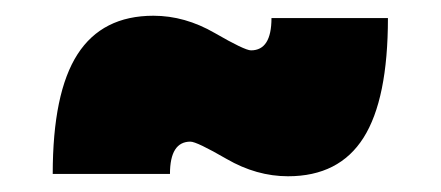

<svg xmlns="http://www.w3.org/2000/svg" viewBox="-20 -450 560 244"><path d="M473 -427Q473 -324 442 -275Q411 -226 346 -226Q306 -226 268 -248Q230 -270 222 -270Q196 -270 196 -229H47Q47 -332 78.5 -381Q110 -430 175 -430Q215 -430 253 -408Q291 -386 299 -386Q325 -386 325 -427Z"/></svg>

Font: MontserratBlack
Style: Regular
Weight: 900
Designer: Julieta Ulanovsky
Foundry: Julieta Ulanovsky
Version: Version 4.000